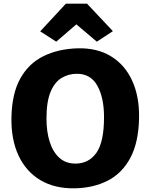

<svg xmlns="http://www.w3.org/2000/svg" viewBox="-20 -1013 816 1041"><path d="M386 8Q276 10 198.2 -36.8Q120.5 -83.5 80.2 -170.2Q40 -257 42 -375Q44.5 -507 90.8 -588.8Q137 -670.5 217 -709.2Q297 -748 400 -751Q505.5 -754 581 -708.2Q656.5 -662.5 696.2 -576.5Q736 -490.5 734 -373Q731.5 -241 687 -157.5Q642.5 -74 565 -34Q487.5 6 386 8ZM389 -126Q461 -126 502.5 -184.2Q544 -242.5 544 -378Q544 -483 508 -548Q472 -613 397 -613Q351.5 -613 314 -590.5Q276.5 -568 254.2 -515Q232 -462 232 -370Q232 -299 249.5 -244Q267 -189 301.8 -157.5Q336.5 -126 389 -126ZM285 -787 198 -843 337 -993H452L592 -844L505 -787L394 -881Z"/></svg>

Font: Merriweather Sans Black
Style: Regular
Weight: 900
Designer: Eben Sorkin
Foundry: Eben Sorkin
Version: Version 1.008; ttfautohint (v1.7.19-72a1) -l 8 -r 50 -G 200 